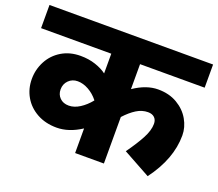

<svg xmlns="http://www.w3.org/2000/svg" viewBox="-134 -837 1132 997"><g transform="rotate(20 432.0 -338.5)"><path d="M527 -549V-411Q596 -458 661 -458Q722 -458 767 -431.5Q812 -405 836 -363Q860 -321 860 -276Q860 -146 763 -16L612 -99Q653 -156 677 -201Q701 -246 701 -282Q701 -304 688 -316.5Q675 -329 652 -329Q619 -329 588.5 -310Q558 -291 527 -257V0H368V-136Q299 -91 232 -91Q170 -91 123 -117Q76 -143 50.5 -187Q25 -231 25 -285Q25 -338 49.5 -384Q74 -430 119 -457Q164 -484 223 -484Q268 -484 305.5 -471.5Q343 -459 368 -440V-549H-20V-677H884V-549ZM368 -290V-292Q345 -321 314.5 -338Q284 -355 254 -355Q224 -355 204 -335Q184 -315 184 -285Q184 -257 202.5 -238.5Q221 -220 252 -220Q282 -220 312.5 -239.5Q343 -259 368 -290Z"/></g></svg>

Font: Martel Sans Black
Style: Regular
Weight: 900
Designer: Dan Reynolds and Mathieu Réguer
Foundry: Dan Reynolds and Mathieu Réguer
Version: Version 1.002; ttfautohint (v1.1) -l 5 -r 5 -G 72 -x 0 -D la